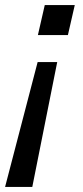

<svg xmlns="http://www.w3.org/2000/svg" viewBox="-46 -530 327 755"><path d="M-26 205 102 -286H179L81 205ZM248 -510 221 -392H103L130 -510Z"/></svg>

Font: Instrument Sans SemiCondensed Medium
Style: Italic
Weight: 500
Width: 4
Italic angle: -13°
Designer: Rodrigo Fuenzalida
Foundry: fragTYPE
Version: Version 1.000;gftools[0.9.28]